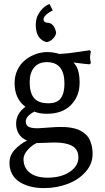

<svg xmlns="http://www.w3.org/2000/svg" viewBox="-20 -715 539 989"><path d="M101.1 104Q101.1 150.4 134.3 175.3Q167.5 200.2 225.1 200.2Q294.9 200.2 339.4 170.2Q383.8 140.1 383.8 96.2Q383.8 77.1 377 63.2Q370.1 49.3 358.9 41Q347.7 32.7 330.3 27.6Q313 22.5 295.4 20.8Q277.8 19 254.9 19Q248.5 19 217 20.5Q185.5 22 169.9 22V21Q141.6 34.7 121.3 58.6Q101.1 82.5 101.1 104ZM224.1 -446.8Q255.9 -446.8 286.1 -437Q328.1 -439 381.8 -447.3Q435.5 -455.6 441.9 -456.1L448.2 -450.2Q443.8 -431.6 443.8 -419.9Q443.8 -408.2 448.2 -390.1L441.9 -383.8Q417 -385.3 392.3 -388.9Q367.7 -392.6 357.9 -393.1Q390.1 -364.3 390.1 -289.1Q390.1 -219.7 345.7 -174.3Q301.3 -128.9 221.2 -128.9Q182.6 -128.9 157.2 -140.1Q112.8 -117.2 112.8 -88.9Q112.8 -77.6 118.2 -70.1Q123.5 -62.5 133.8 -59.3Q144 -56.2 153.1 -55.2Q162.1 -54.2 174.8 -54.2Q178.7 -54.2 224.4 -57.6Q270 -61 287.1 -61Q304.2 -61 317.9 -60.3Q331.5 -59.6 349.9 -56.4Q368.2 -53.2 382.3 -47.6Q396.5 -42 411.1 -31.5Q425.8 -21 435.3 -6.8Q444.8 7.3 450.9 29.1Q457 50.8 457 78.1Q457 128.4 422.1 168.9Q387.2 209.5 330.1 231.7Q272.9 253.9 206.1 253.9Q169.9 253.9 138.9 246.3Q107.9 238.8 82.8 223.6Q57.6 208.5 43.2 182.9Q28.8 157.2 28.8 124Q28.8 85.4 55.9 56.2Q83 26.9 119.1 8.8Q91.3 -2.4 77.1 -25.4Q63 -48.3 63 -78.1Q63 -129.4 110.8 -165Q55.2 -206.5 55.2 -287.1Q55.2 -324.7 70.3 -355.7Q85.4 -386.7 110.1 -406.2Q134.8 -425.8 164.3 -436.3Q193.8 -446.8 224.1 -446.8ZM221.2 -395Q178.7 -395 155.8 -367.2Q132.8 -339.4 132.8 -292Q132.8 -237.8 155 -210.4Q177.2 -183.1 229 -183.1Q274.4 -183.1 293.2 -209Q312 -234.9 312 -284.2Q312 -395 221.2 -395ZM234.9 -694.8 252 -661.1Q231 -651.4 217.5 -638.7Q204.1 -626 204.1 -616.2Q204.1 -597.2 231.9 -597.2Q248 -593.3 257.3 -578.6Q266.6 -564 269 -545.9Q267.1 -529.8 252.2 -515.1Q237.3 -500.5 221.2 -498Q212.4 -499.5 203.6 -504.2Q194.8 -508.8 185.3 -518.3Q175.8 -527.8 169.9 -546.4Q164.1 -564.9 164.1 -589.8Q164.1 -604.5 169.2 -622.3Q174.3 -640.1 191.4 -661.9Q208.5 -683.6 234.9 -694.8Z"/></svg>

Font: Linear Smooth Low Contrast
Style: Regular
Weight: 500
Designer: Philipp H. Poll, Flanker
Foundry: Philipp H. Poll, reworked by Flanker
Version: Version 1.010 | FøM Fix